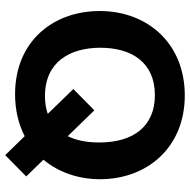

<svg xmlns="http://www.w3.org/2000/svg" viewBox="-16 -684 749 758"><g transform="rotate(90 359.0 -305.5)"><path d="M688 -326C688 -509 565 -660 357 -660C153 -660 24 -514 24 -324C24 -143 141 10 353 10C416 10 472 -4 518 -28L593 49L677 -34L611 -102C661 -162 688 -240 688 -326ZM543 -322C543 -274 535 -232 518 -198L416 -303L332 -220L430 -119C410 -112 386 -108 360 -108C223 -108 169 -209 169 -327C169 -450 227 -542 356 -542C477 -542 543 -460 543 -322Z"/></g></svg>

Font: Zilla Slab Bold
Style: Regular
Weight: 700
Designer: Typotheque.com
Foundry: Typotheque type foundry
Version: Version 1.3; 2018